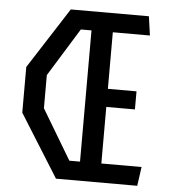

<svg xmlns="http://www.w3.org/2000/svg" viewBox="-52 -777 725 825"><g transform="rotate(5 310.0 -365.0)"><path d="M51 -467V-270L220 0H570.5L582 -82H408.5V-326H532V-404H408.5V-648H568.5L557 -730H220ZM270.5 -82 142 -297V-440L270.5 -648H316.5V-82Z"/></g></svg>

Font: FontWithASyntaxHighlighterNightOwl
Style: Regular
Weight: 400
Designer: Riley Cran & the Lettermatic Team
Foundry: Lettermatic
Version: Version 1.000 (FontWithASyntaxHighlighterNightOwl)